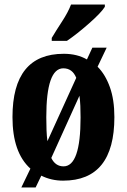

<svg xmlns="http://www.w3.org/2000/svg" viewBox="-20 -786 559 846"><path d="M208 -606H275Q318 -635 372 -682.5Q426 -730 442 -756V-766H293Q280 -732 253.5 -691.5Q227 -651 208 -619ZM74 40H137L162 -12Q206 10 258 10Q484 10 484 -270Q484 -347 464 -402.5Q444 -458 410 -492L450 -576H387L363 -524Q320 -549 261 -549Q35 -549 35 -270Q35 -114 114 -43ZM189 -164Q186 -186 185 -212.5Q184 -239 184 -270Q184 -485 259 -485Q299 -485 316 -443ZM260 -53Q224 -53 206 -90L330 -364Q333 -343 334 -319Q335 -295 335 -268Q335 -53 260 -53Z"/></svg>

Font: Noto Serif ExtraCondensed Extra
Style: Regular
Weight: 800
Width: 3
Designer: Monotype Design Team
Foundry: Monotype Imaging Inc.
Version: Version 1.002